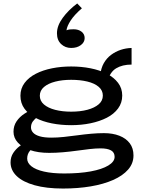

<svg xmlns="http://www.w3.org/2000/svg" viewBox="-20 -867 822 1109"><path d="M344 222Q248 222 180 203Q112 184 76.5 150Q41 116 41 71Q41 40 56.5 16.5Q72 -7 95 -24Q118 -41 141 -51L191 -24Q171 -17 154 2.5Q137 22 137 49Q137 74 161.5 93.5Q186 113 234 124Q282 135 351 135Q439 135 504 123Q569 111 605.5 89Q642 67 642 39Q642 13 621 1.5Q600 -10 561 -10Q533 -10 498 -6Q463 -2 423.5 3.5Q384 9 343 12.5Q302 16 264 16Q200 16 154 0Q108 -16 83 -43.5Q58 -71 58 -106Q58 -140 75.5 -166Q93 -192 121.5 -210.5Q150 -229 183 -241L229 -209Q214 -203 197.5 -192Q181 -181 170 -166Q159 -151 159 -131Q159 -114 171.5 -100.5Q184 -87 210 -79.5Q236 -72 277 -72Q310 -72 348.5 -76Q387 -80 427 -85.5Q467 -91 506 -94.5Q545 -98 580 -98Q631 -98 669.5 -83Q708 -68 729.5 -39.5Q751 -11 751 31Q751 77 720 112.5Q689 148 633.5 172.5Q578 197 504 209.5Q430 222 344 222ZM391 -144Q332 -144 279 -154.5Q226 -165 185.5 -186Q145 -207 121.5 -239Q98 -271 98 -314Q98 -356 122 -388Q146 -420 187 -441Q228 -462 280.5 -472.5Q333 -483 391 -483Q450 -483 503 -472.5Q556 -462 597 -441Q638 -420 662 -388.5Q686 -357 686 -315Q686 -273 662 -240.5Q638 -208 597 -187Q556 -166 503 -155Q450 -144 391 -144ZM391 -222Q444 -222 485 -233Q526 -244 550 -264.5Q574 -285 574 -315Q574 -345 550 -365.5Q526 -386 484.5 -396Q443 -406 391 -406Q340 -406 299 -395.5Q258 -385 234 -364.5Q210 -344 210 -314Q210 -284 234 -263.5Q258 -243 299 -232.5Q340 -222 391 -222ZM600 -395 559 -432Q563 -473 579.5 -502Q596 -531 621.5 -550Q647 -569 677 -579Q707 -589 740 -590V-494Q687 -494 651 -472.5Q615 -451 600 -395ZM309 -675Q309 -718 342 -763.5Q375 -809 426 -847L453 -819Q410 -782 388.5 -749Q367 -716 364 -692Q373 -696 383.5 -697Q394 -698 405 -698Q433 -698 451 -684Q469 -670 469 -647Q469 -623 447 -606.5Q425 -590 391 -590Q357 -590 333 -612.5Q309 -635 309 -675Z"/></svg>

Font: BioRhyme SemiExpanded Medium
Style: Regular
Weight: 500
Width: 6
Designer: Aoife Mooney
Foundry: Aoife Mooney Type
Version: Version 1.600;gftools[0.9.33]